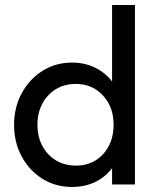

<svg xmlns="http://www.w3.org/2000/svg" viewBox="-20 -734 622 764"><path d="M267 10Q201 10 149 -22.5Q97 -55 66.5 -111Q36 -167 36 -237Q36 -307 66.5 -363Q97 -419 149 -452Q201 -485 267 -485Q320 -485 363 -462.5Q406 -440 432.5 -400.5Q459 -361 462 -309V-166Q459 -115 433 -75Q407 -35 364 -12.5Q321 10 267 10ZM282 -75Q327 -75 360.5 -96Q394 -117 413 -153.5Q432 -190 432 -237Q432 -286 412.5 -322Q393 -358 359.5 -379Q326 -400 281 -400Q236 -400 202 -379Q168 -358 148.5 -321.5Q129 -285 129 -238Q129 -190 148.5 -153.5Q168 -117 202.5 -96Q237 -75 282 -75ZM517 0H426V-128L443 -244L426 -359V-714H517Z"/></svg>

Font: Outfit Thin
Style: Regular
Weight: 400
Version: Version 1.100;gftools[0.9.27]